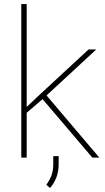

<svg xmlns="http://www.w3.org/2000/svg" viewBox="-20 -770 513 938"><path d="M431.2 0 188 -285.6 187 -284.7 110.4 -219.2V0H84V-750H110.4V-247.6L172.4 -306.2L412.6 -528.3H450.2L207.5 -303.7L465.3 0ZM266.6 -7.3V30.3Q266.6 68.8 254.9 98.1Q243.2 127.4 224.6 148.4L206.5 132.8Q223.6 108.4 231.9 85.7Q240.2 63 240.2 31.2V-7.3Z"/></svg>

Font: Vazirmatn UI FD Thin
Style: Regular
Weight: 100
Designer: Saber Rastikerdar
Foundry: Saber Rastikerdar
Version: Version 33.003